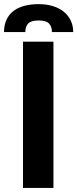

<svg xmlns="http://www.w3.org/2000/svg" viewBox="-38 -932 383 952"><path d="M227 0H76V-725.5H227ZM153.5 -911.5Q191.5 -911.5 223.2 -902Q255 -892.5 277.5 -874.5Q300 -856.5 312.5 -830.8Q325 -805 325 -773H219.5Q219.5 -800.5 205 -815.5Q190.5 -830.5 153.5 -830.5Q116.5 -830.5 102 -815.5Q87.5 -800.5 87.5 -773H-18Q-18 -808.5 -5.5 -834.8Q7 -861 29.5 -878Q52 -895 83.5 -903.2Q115 -911.5 153.5 -911.5Z"/></svg>

Font: Lato 2
Style: Regular
Weight: 800
Designer: Lukasz Dziedzic with Adam Twardoch and Botio Nikoltchev
Foundry: tyPoland Lukasz Dziedzic
Version: Version 2.015; 2015-08-06; http://www.latofonts.com/